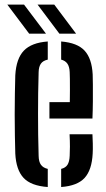

<svg xmlns="http://www.w3.org/2000/svg" viewBox="-20 -782 449 810"><path d="M44.5 -134Q43.5 -167 42.8 -209.8Q42 -252.5 42 -298.8Q42 -345 42.8 -388Q43.5 -431 44.5 -464.5Q48.5 -535 80.8 -568.5Q113 -602 181.5 -607V-530.5Q161 -526 152.2 -513Q143.5 -500 143 -478Q141.5 -432 141 -388.2Q140.5 -344.5 140.5 -301.5Q140.5 -258.5 141 -214.5Q141.5 -170.5 143 -124Q143.5 -99.5 152.8 -86.8Q162 -74 181.5 -69.5V7Q110.5 2 79.2 -31.8Q48 -65.5 44.5 -134ZM238 7V-69.5Q256.5 -74 264.8 -87Q273 -100 274 -124.5Q275 -139.5 275 -163.5Q275 -187.5 273.5 -215.5H370Q371 -201.5 371.5 -176Q372 -150.5 371 -134Q367.5 -65 337 -31.5Q306.5 2 238 7ZM188.5 -282V-351H274.5Q275 -377 275 -403Q275 -429 274.8 -449.2Q274.5 -469.5 274 -478Q273 -501 264.2 -513.5Q255.5 -526 238 -530.5V-607Q306.5 -601.5 337 -568.2Q367.5 -535 371 -468Q371.5 -456.5 371.8 -425.2Q372 -394 371.8 -355.2Q371.5 -316.5 370 -282ZM103 -640 11 -762.5H81.5L174 -640ZM230.5 -640 138.5 -762.5H209L301 -640Z"/></svg>

Font: Big Shoulders Stencil Text Thin SemiBold
Style: Regular
Weight: 600
Version: Version 2.001